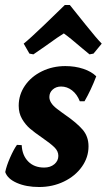

<svg xmlns="http://www.w3.org/2000/svg" viewBox="-20 -738 428 770"><path d="M157 -66Q182 -66 198 -79.5Q214 -93 214 -113Q214 -132 198 -147.5Q182 -163 150 -185Q118 -207 100 -222.5Q82 -238 68.5 -261Q55 -284 55 -314Q55 -358 80 -394.5Q105 -431 148 -452Q191 -473 242 -473Q281 -473 314 -462Q347 -451 366 -432Q345 -377 319 -332H300Q289 -360 269 -375.5Q249 -391 225 -391Q205 -391 191.5 -379Q178 -367 178 -349Q178 -325 208 -302Q217 -295 226 -288.5Q235 -282 242 -277Q287 -246 311 -218.5Q335 -191 335 -151Q335 -107 308.5 -69.5Q282 -32 236.5 -10Q191 12 137 12Q85 12 47.5 -4.5Q10 -21 1 -48Q6 -73 20.5 -106Q35 -139 48 -157L67 -156Q69 -115 93 -90.5Q117 -66 157 -66ZM240 -718H260Q276 -698 322.5 -640Q369 -582 388 -563L355 -523L339 -520L310 -544Q260 -587 236 -604Q220 -595 159 -551L114 -520L98 -523L75 -563Q99 -582 159.5 -640Q220 -698 240 -718Z"/></svg>

Font: Alegreya
Style: Bold Italic
Weight: 700
Italic angle: -7°
Designer: Juan Pablo del Peral
Foundry: Huerta Tipografica
Version: Version 2.007; ttfautohint (v1.6)